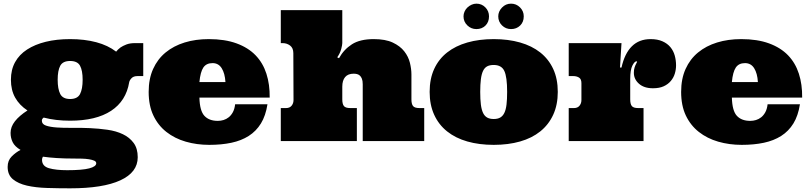

<svg xmlns="http://www.w3.org/2000/svg" viewBox="-20 -775 4449 1055"><path d="M736.8 88.9Q736.8 171.9 641.4 215.8Q545.9 259.8 365.2 259.8Q299.8 259.8 237.8 257.8Q175.8 255.9 127.9 244.9Q80.1 233.9 51 210Q22 186 22 142.1Q22 106.9 44.4 84.5Q66.9 62 92.8 48.8Q61 29.8 49.6 6.3Q38.1 -17.1 38.1 -44.9Q38.1 -78.1 62 -108.6Q85.9 -139.2 130.9 -168Q86.9 -196.8 63.5 -238.3Q40 -279.8 40 -336.9Q40 -392.1 63 -433.6Q85.9 -475.1 128.9 -502.9Q171.9 -530.8 231.4 -545.4Q291 -560.1 365.2 -560.1Q444.8 -560.1 509 -543Q573.2 -525.9 618.2 -491.2Q627 -502.9 642.1 -514.2Q654.8 -522.9 674.3 -530.5Q693.8 -538.1 722.2 -538.1H767.1V-356.9H734.9Q713.9 -356.9 702.9 -345.5Q691.9 -334 689.9 -323.2Q672.9 -220.2 590.3 -166Q507.8 -111.8 365.2 -111.8Q285.2 -111.8 220.2 -128.9Q210 -122.1 210 -111.8Q210 -92.8 232.4 -85Q254.9 -77.1 292 -74.5Q329.1 -71.8 376.5 -72.5Q423.8 -73.2 473.4 -71Q522.9 -68.8 570.6 -62Q618.2 -55.2 655 -37.6Q691.9 -20 714.4 10.5Q736.8 41 736.8 88.9ZM296.9 -336.9Q296.9 -286.1 311 -258.5Q325.2 -231 365.2 -231Q405.8 -231 419.9 -258.5Q434.1 -286.1 434.1 -336.9Q434.1 -387.2 419.9 -413.6Q405.8 -439.9 365.2 -439.9Q325.2 -439.9 311 -413.6Q296.9 -387.2 296.9 -336.9ZM387.2 96.2Q335 96.2 292.5 93.5Q250 90.8 215.8 85.9Q210.9 94.2 210.9 103Q210.9 138.2 249 149.2Q287.1 160.2 349.1 160.2Q432.1 160.2 470.5 150.1Q508.8 140.1 508.8 122.1Q508.8 112.8 497.8 107.9Q486.8 103 469 100.1Q451.2 97.2 429.7 96.7Q408.2 96.2 387.2 96.2Z M1075.7 -238.8Q1077.6 -166 1103.3 -138.4Q1128.9 -110.8 1176.8 -110.8Q1192.9 -110.8 1208.3 -115.5Q1223.6 -120.1 1236.8 -130.6Q1250 -141.1 1259.5 -158.4Q1269 -175.8 1272 -202.1H1449.7Q1439.9 -139.2 1413.8 -96.7Q1387.7 -54.2 1346.7 -28.1Q1305.7 -2 1251.2 9.5Q1196.8 21 1129.9 21Q1061 21 1000.5 3.4Q939.9 -14.2 894.3 -50Q848.6 -85.9 822.8 -140.4Q796.9 -194.8 796.9 -270Q796.9 -341.8 821.3 -396Q845.7 -450.2 889.9 -486.6Q934.1 -522.9 994.4 -541.5Q1054.7 -560.1 1127 -560.1Q1215.8 -560.1 1279.8 -536.6Q1343.8 -513.2 1384.3 -471.2Q1424.8 -429.2 1443.8 -370.1Q1462.9 -311 1461.9 -238.8ZM1147.9 -428.2Q1113.8 -428.2 1097.4 -404.1Q1081.1 -379.9 1075.7 -324.2H1218.8Q1215.8 -372.1 1198.2 -400.1Q1180.7 -428.2 1147.9 -428.2Z M2033.7 -560.1Q2098.1 -560.1 2138.4 -541Q2178.7 -522 2201.4 -492.9Q2224.1 -463.9 2232.4 -429.9Q2240.7 -396 2240.7 -366.2V-229Q2240.7 -203.1 2249.8 -192.1Q2258.8 -181.2 2284.7 -181.2H2311V0H1973.1V-312Q1973.1 -331.1 1968.5 -342.5Q1963.9 -354 1956.8 -360.1Q1949.7 -366.2 1940.9 -368.2Q1932.1 -370.1 1923.8 -370.1Q1892.1 -370.1 1876.5 -351.6Q1860.8 -333 1860.8 -298.8V-229Q1860.8 -203.1 1869.9 -192.1Q1878.9 -181.2 1904.8 -181.2H1940.9V0H1522.9V-181.2H1551.8Q1571.8 -181.2 1582.3 -194.1Q1592.8 -207 1592.8 -225.1L1591.8 -482.9Q1591.8 -511.2 1574 -524.7Q1556.2 -538.1 1532.7 -538.1H1522.9V-719.2H1860.8V-538.1Q1860.8 -528.8 1855 -505.9Q1849.1 -482.9 1833 -460L1842.8 -455.1Q1869.1 -502.9 1913.6 -531.5Q1958 -560.1 2033.7 -560.1Z M2340.8 -270Q2340.8 -341.8 2365.7 -396Q2390.6 -450.2 2436.8 -486.6Q2482.9 -522.9 2547.9 -541.5Q2612.8 -560.1 2692.9 -560.1Q2772.9 -560.1 2837.9 -541.5Q2902.8 -522.9 2948.7 -486.6Q2994.6 -450.2 3019.8 -396Q3044.9 -341.8 3044.9 -270Q3044.9 -199.2 3019.8 -144.5Q2994.6 -89.8 2948.7 -53Q2902.8 -16.1 2837.9 2.4Q2772.9 21 2692.9 21Q2612.8 21 2547.9 2.4Q2482.9 -16.1 2436.8 -53Q2390.6 -89.8 2365.7 -144.5Q2340.8 -199.2 2340.8 -270ZM2618.7 -270Q2618.7 -229 2622.3 -200.4Q2626 -171.9 2634.3 -154.5Q2642.6 -137.2 2656.7 -129.2Q2670.9 -121.1 2692.9 -121.1Q2714.8 -121.1 2728.8 -129.2Q2742.7 -137.2 2751.2 -154.5Q2759.8 -171.9 2763.2 -200.4Q2766.6 -229 2766.6 -270Q2766.6 -352.1 2751.2 -385Q2735.8 -418 2692.9 -418Q2670.9 -418 2656.7 -410.4Q2642.6 -402.8 2634.3 -385.5Q2626 -368.2 2622.3 -339.6Q2618.7 -311 2618.7 -270ZM2526.9 -685.1Q2526.9 -698.2 2532.5 -711.2Q2538.1 -724.1 2548.1 -733.6Q2558.1 -743.2 2571 -749Q2584 -754.9 2597.7 -754.9Q2627 -754.9 2647 -734.4Q2667 -713.9 2667 -685.1Q2667 -653.8 2647.5 -634.5Q2627.9 -615.2 2597.7 -615.2Q2568.8 -615.2 2547.9 -635.5Q2526.9 -655.8 2526.9 -685.1ZM2717.8 -685.1Q2717.8 -711.9 2738.3 -733.4Q2758.8 -754.9 2788.1 -754.9Q2816.9 -754.9 2837.4 -734.4Q2857.9 -713.9 2857.9 -685.1Q2857.9 -653.8 2837.9 -634.5Q2817.9 -615.2 2788.1 -615.2Q2758.8 -615.2 2738.3 -635.5Q2717.8 -655.8 2717.8 -685.1Z M3395 -538.1 3386.7 -403.8H3395Q3412.1 -481 3451.9 -520.5Q3491.7 -560.1 3555.2 -560.1Q3592.8 -560.1 3619.9 -548.1Q3647 -536.1 3663.6 -516.1Q3680.2 -496.1 3687.5 -470Q3694.8 -443.8 3694.8 -416Q3694.8 -393.1 3688 -370.6Q3681.2 -348.1 3666 -330.1Q3650.9 -312 3627 -301Q3603 -290 3567.9 -290Q3519 -290 3491 -314.9Q3462.9 -339.8 3462.9 -375Q3462.9 -392.1 3466.8 -404.1Q3470.7 -416 3474.9 -423.6Q3479 -431.2 3480.5 -434.6Q3481.9 -438 3477.1 -438Q3466.8 -438 3454.8 -414.6Q3442.9 -391.1 3442.9 -340.8V-229Q3442.9 -203.1 3451.9 -192.1Q3460.9 -181.2 3486.8 -181.2H3516.1V0H3105V-181.2H3133.8Q3153.8 -181.2 3164.3 -194.1Q3174.8 -207 3174.8 -225.1V-317.9Q3174.8 -340.8 3161.4 -348.9Q3147.9 -356.9 3130.9 -356.9H3105V-538.1Z M4001.5 -238.8Q4003.4 -166 4029.1 -138.4Q4054.7 -110.8 4102.5 -110.8Q4118.7 -110.8 4134 -115.5Q4149.4 -120.1 4162.6 -130.6Q4175.8 -141.1 4185.3 -158.4Q4194.8 -175.8 4197.8 -202.1H4375.5Q4365.7 -139.2 4339.6 -96.7Q4313.5 -54.2 4272.5 -28.1Q4231.4 -2 4177 9.5Q4122.6 21 4055.7 21Q3986.8 21 3926.3 3.4Q3865.7 -14.2 3820.1 -50Q3774.4 -85.9 3748.5 -140.4Q3722.7 -194.8 3722.7 -270Q3722.7 -341.8 3747.1 -396Q3771.5 -450.2 3815.7 -486.6Q3859.9 -522.9 3920.2 -541.5Q3980.5 -560.1 4052.7 -560.1Q4141.6 -560.1 4205.6 -536.6Q4269.5 -513.2 4310.1 -471.2Q4350.6 -429.2 4369.6 -370.1Q4388.7 -311 4387.7 -238.8ZM4073.7 -428.2Q4039.6 -428.2 4023.2 -404.1Q4006.8 -379.9 4001.5 -324.2H4144.5Q4141.6 -372.1 4124 -400.1Q4106.4 -428.2 4073.7 -428.2Z"/></svg>

Font: Ultra
Style: Regular
Weight: 400
Designer: Astigmatic (AOETI)
Foundry: Astigmatic (AOETI)
Version: Version 1.000